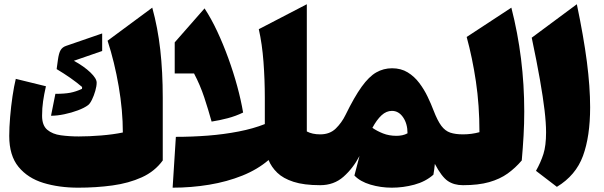

<svg xmlns="http://www.w3.org/2000/svg" viewBox="-20 -870 2839 902"><path d="M744.6 -116.2Q707 -64.5 646 -36.9Q585 -9.3 508.5 1.2Q432.1 11.7 347.2 11.7Q257.3 11.7 183.8 -10.7Q110.4 -33.2 66.9 -86.2Q23.4 -139.2 23.4 -231.4Q23.4 -271 27.6 -320.6Q31.7 -370.1 38.8 -418Q45.9 -465.8 54.2 -499.5L195.8 -464.8Q187 -426.3 182.4 -394.3Q177.7 -362.3 177.7 -326.2Q177.7 -280.8 202.1 -260.3Q226.6 -239.7 265.9 -234.4Q305.2 -229 350.1 -229Q397.9 -229 455.3 -233.6Q512.7 -238.3 557.1 -247.6Q557.1 -351.1 537.6 -464.6Q518.1 -578.1 485.4 -678.7L695.3 -834Q721.2 -740.2 732.9 -636.7Q744.6 -533.2 744.6 -410.6ZM460 -712.9V-630.4L327.1 -584.5Q375 -558.1 404.5 -529.8Q434.1 -501.5 434.1 -481.9Q434.1 -465.3 427.7 -443.1Q421.4 -420.9 412.1 -401.9Q402.8 -382.8 393.6 -376Q376 -362.8 345.9 -351.6Q315.9 -340.3 282.2 -333.3Q248.5 -326.2 219.7 -326.2L240.2 -429.2Q283.2 -429.2 310.1 -434.3Q336.9 -439.5 365.2 -452.6L365.7 -461.4Q339.8 -483.4 310.1 -504.2Q280.3 -524.9 246.1 -545.4L252 -588.4Q256.3 -620.1 264.6 -634.3Q272.9 -648.4 290 -654.3Z M1421.4 -850.1V-252.4Q1447.3 -238.8 1483.9 -238.8H1484.4V0H1483.9Q1407.7 0 1358.9 -15.9Q1310.1 -31.7 1282.5 -58.6Q1254.9 -85.4 1241.7 -118.2Q1189.9 -73.7 1118.2 -44.9Q1046.4 -16.1 962.6 -2.2Q878.9 11.7 791 11.7L806.2 -227.1Q881.3 -227.1 956.8 -232.9Q1032.2 -238.8 1101.1 -252.2Q1169.9 -265.6 1224.1 -287.1V-410.6Q1224.1 -495.6 1217.8 -579.8Q1211.4 -664.1 1195.8 -732.9ZM940.9 -830.6Q972.2 -783.2 1000.5 -722.7Q1028.8 -662.1 1052.7 -596.2Q1076.7 -530.3 1094.5 -464.8Q1112.3 -399.4 1122.1 -341.3Q1087.9 -324.7 1050 -314.7Q1012.2 -304.7 974.1 -298.8Q958.5 -355 939.5 -412.6Q920.4 -470.2 891.6 -524.9H800.8V-670.9Z M1821.8 -549.3Q1863.8 -549.3 1895.3 -530Q1926.8 -510.7 1949.7 -480.2Q1972.7 -449.7 1989 -415.5Q2005.4 -381.3 2016.6 -351.6Q2035.2 -303.2 2053.2 -279.1Q2071.3 -254.9 2095.5 -246.8Q2119.6 -238.8 2154.8 -238.8H2155.3V0H2154.8Q2112.8 0 2083.7 -19.8Q2054.7 -39.6 2022.9 -100.1Q2021.5 -86.9 2020 -74.5Q2018.6 -62 2016.1 -49.3Q1979 -16.6 1926.5 -2.4Q1874 11.7 1820.8 11.7Q1768.6 11.7 1720.2 -2.7Q1671.9 -17.1 1645 -45.4L1668.9 -137.2Q1638.7 -79.6 1593.8 -39.8Q1548.8 0 1484.4 0Q1472.7 0 1466.8 -8.3Q1460.9 -16.6 1460.9 -41V-197.8Q1460.9 -222.2 1466.8 -230.5Q1472.7 -238.8 1484.4 -238.8Q1529.3 -238.8 1557.4 -266.1Q1585.4 -293.5 1603 -329.6Q1644.5 -414.6 1679 -462.4Q1713.4 -510.3 1747.6 -529.8Q1781.7 -549.3 1821.8 -549.3ZM1821.3 -349.1Q1794.9 -349.1 1772.5 -328.4Q1750 -307.6 1729.5 -269.5Q1751 -254.4 1779.3 -243.2Q1807.6 -231.9 1842.8 -231.9Q1856.4 -231.9 1869.6 -234.6Q1882.8 -237.3 1894.5 -243.7Q1894.5 -288.6 1873.8 -318.8Q1853 -349.1 1821.3 -349.1Z M2382.3 -834Q2442.9 -597.7 2442.9 -346.2Q2442.9 -290.5 2439.7 -233.2Q2436.5 -175.8 2431.2 -116.2Q2401.4 -81.1 2365 -54.9Q2328.6 -28.8 2278.1 -14.4Q2227.5 0 2155.3 0Q2143.6 0 2137.7 -8.3Q2131.8 -16.6 2131.8 -41V-197.8Q2131.8 -222.2 2137.7 -230.5Q2143.6 -238.8 2155.3 -238.8Q2195.3 -238.8 2232.4 -249Q2232.4 -375.5 2215.8 -487.1Q2199.2 -598.6 2172.4 -696.3Z M2689.9 -850.1Q2721.7 -698.7 2737.1 -580.1Q2752.4 -461.4 2752.4 -365.7Q2752.4 -229.5 2718.8 -137.7Q2685.1 -45.9 2596.2 7.8L2498 -67.4Q2520.5 -107.4 2533 -146.7Q2545.4 -186 2545.4 -248Q2545.4 -292 2538.3 -352.1Q2531.2 -412.1 2516.6 -495.6Q2502 -579.1 2478 -692.9Z"/></svg>

Font: Pinar-DS1-FD Black
Style: Regular
Weight: 900
Designer: Amin Abedi
Version: Version 2.000